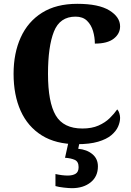

<svg xmlns="http://www.w3.org/2000/svg" viewBox="-20 -744 687 1004"><path d="M382 10Q272 10 198.5 -36Q125 -82 88 -164.5Q51 -247 51 -358Q51 -466 88.5 -548.5Q126 -631 200 -677.5Q274 -724 384 -724Q496 -724 552 -689.5Q608 -655 608 -606Q608 -568 575 -542Q542 -516 476 -516Q476 -549 466.5 -581.5Q457 -614 435 -635.5Q413 -657 375 -657Q293 -657 262 -579Q231 -501 231 -358Q231 -209 271.5 -140.5Q312 -72 411 -72Q460 -72 495 -87.5Q530 -103 553.5 -126Q577 -149 593 -172Q600 -165 604 -152Q608 -139 608 -128Q608 -106 597.5 -82Q587 -58 562 -37Q537 -16 493 -3Q449 10 382 10ZM356 240Q341 240 314 237Q287 234 270 229V166Q306 174 334 174Q360 174 375.5 164.5Q391 155 391 130Q391 101 371 92Q351 83 320 81L340 -9H398L389 34Q434 38 463 62Q492 86 492 126Q492 179 454 209.5Q416 240 356 240Z"/></svg>

Font: Noto Serif Ethiopic SemiCondensed ExtraBold
Style: Regular
Weight: 800
Width: 4
Designer: Monotype Design Team
Foundry: Monotype Imaging Inc.
Version: Version 2.102; ttfautohint (v1.8.4.7-5d5b)